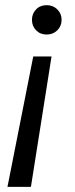

<svg xmlns="http://www.w3.org/2000/svg" viewBox="-20 -533 290 745"><path d="M180 -314 100 192H9L109 -314ZM161 -513Q186 -513 202.5 -496.5Q219 -480 219 -456Q219 -432 202.5 -415.5Q186 -399 161 -399Q136 -399 120 -415.5Q104 -432 104 -456Q104 -480 120 -496.5Q136 -513 161 -513Z"/></svg>

Font: DM Sans 18pt
Style: Italic
Weight: 400
Italic angle: -10°
Designer: Colophon Foundry, Jonny Pinhorn
Foundry: Colophon Foundry
Version: Version 4.004;gftools[0.9.30]